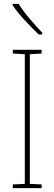

<svg xmlns="http://www.w3.org/2000/svg" viewBox="-20 -971 280 991"><path d="M195 0H46V-19L108 -22V-691L46 -695V-714H195V-695L134 -691V-22L195 -19ZM76 -951Q100 -913 133.5 -874Q167 -835 198 -802V-793H180Q148 -823 109 -865Q70 -907 45 -944V-951Z"/></svg>

Font: Noto Sans Bengali Condensed Thin
Style: Regular
Weight: 100
Width: 3
Designer: Joana Ranito - Universal Thirst; Jelle Bosma - Monotype Design Team
Foundry: Universal Thirst ehf.
Version: Version 3.000; ttfautohint (v1.8.4.7-5d5b)